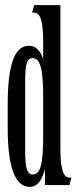

<svg xmlns="http://www.w3.org/2000/svg" viewBox="-20 -720 308 747"><path d="M155 0H250L258 -29H250C226 -29 215 -64 215 -140V-700H113L105 -671H113C137 -671 148 -636 148 -560V-491C135 -526 118 -542 92 -542C37 -542 10 -468 10 -315V-220C10 -70 39 7 95 7C124 7 141 -13 155 -62ZM78 -129V-406C78 -471 85 -494 107 -494C136 -494 148 -452 148 -346V-189C148 -82 137 -41 108 -41C86 -41 78 -64 78 -129Z"/></svg>

Font: Americaine Condensed
Style: Regular
Weight: 400
Width: 3
Designer: Alan Madić
Foundry: ESAD Valence
Version: Version 0.001;Glyphs 3.1.2 (3151)